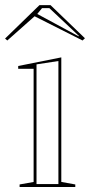

<svg xmlns="http://www.w3.org/2000/svg" viewBox="-34 -743 357 763"><path d="M43.9 0V-10L99.6 -19.9V-469.7H38.3V-480.7L209.6 -515V-20L265.2 -10V0ZM111.1 -11.5H198.1V-500.5L111.1 -487.2ZM-5 -582.1 -13.9 -589.7 122.9 -722.7H166.7L303.5 -591L294.1 -582.1L103.5 -678.3ZM280.3 -599.6 162.2 -710.6H133L114.1 -687.5L277.9 -599Z"/></svg>

Font: Kalnia Glaze Thin
Style: Regular
Weight: 100
Version: Version 1.110